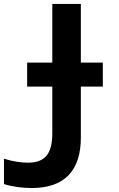

<svg xmlns="http://www.w3.org/2000/svg" viewBox="-52 -734 602 969"><path d="M108 215C279 215 356 121 356 -39V-297H467V-418H356V-714H212V-418H85V-297H212V-62C212 42 176 87 88 87C58 87 16 82 -32 67V195C13 209 64 215 108 215Z"/></svg>

Font: Noto Sans Mono Condensed ExtraBold
Style: Regular
Weight: 800
Width: 3
Designer: Monotype Design Team
Foundry: Monotype Imaging Inc.
Version: Version 2.014